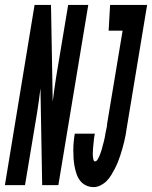

<svg xmlns="http://www.w3.org/2000/svg" viewBox="-66 -755 620 783"><path d="M316 8Q299 8 284.5 1Q270 -6 260.5 -18.5Q251 -31 246 -46Q241 -61 238 -77Q235 -93 234 -109.5Q233 -126 233 -142.5Q233 -159 234.5 -176Q236 -193 239 -210H321Q320 -205 319 -200.5Q318 -196 317.5 -191Q317 -186 316.5 -181Q316 -176 315.5 -171Q315 -166 314.5 -161Q314 -156 313.5 -151Q313 -146 313 -141Q313 -136 312.5 -131.5Q312 -127 312.5 -122Q313 -117 313.5 -112Q314 -107 315.5 -102Q317 -97 321 -97Q327 -97 331 -103Q335 -109 337.5 -114.5Q340 -120 342 -125.5Q344 -131 346 -136.5Q348 -142 349.5 -148Q351 -154 352.5 -159.5Q354 -165 355.5 -170.5Q357 -176 358.5 -182Q360 -188 361 -193.5Q362 -199 363 -205Q364 -211 365 -216.5Q366 -222 367.5 -228Q369 -234 370 -239.5Q371 -245 371 -251L434 -630H377L383 -735H534L451 -234Q449 -220 446.5 -205.5Q444 -191 440.5 -177Q437 -163 433 -149Q429 -135 424.5 -121Q420 -107 414.5 -93.5Q409 -80 402 -66.5Q395 -53 387 -40Q379 -27 368.5 -16.5Q358 -6 344 1Q330 8 316 8ZM-46 0 75 -735H142L149 -340Q152 -365 155.5 -390.5Q159 -416 163 -441L212 -735H294L172 0H106L99 -395Q96 -370 92.5 -344.5Q89 -319 85 -294L36 0Z"/></svg>

Font: Iosevka SS04 Extrabold
Style: Italic
Weight: 800
Italic angle: -9°
Monospace: yes
Designer: Belleve Invis
Foundry: Belleve Invis
Version: Version 19.0.0; ttfautohint (v1.8.4)